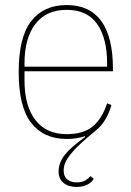

<svg xmlns="http://www.w3.org/2000/svg" viewBox="-20 -538 520 760"><path d="M283 202Q251 202 231.5 186Q212 170 212 141Q212 106 236 75.5Q260 45 317 4L316 1Q285 12 244 12Q153 12 103.5 -51.5Q54 -115 54 -253Q54 -391 103.5 -454.5Q153 -518 244 -518Q335 -518 381 -454.5Q427 -391 427 -266V-256H77V-219Q77 -119 120 -63Q163 -7 244 -7Q310 -7 347 -37.5Q384 -68 404 -129L421 -122Q402 -56 360 -22Q322 9 297.5 32Q273 55 258.5 73.5Q244 92 238 107Q232 122 232 137Q232 161 246.5 172.5Q261 184 284 184Q305 184 318 176Q331 168 338 159L351 170Q343 184 325.5 193Q308 202 283 202ZM404 -274V-287Q404 -387 364.5 -443Q325 -499 244 -499Q163 -499 120 -443Q77 -387 77 -287V-274Z"/></svg>

Font: IBM Plex Sans Condensed Thin
Style: Regular
Weight: 100
Width: 3
Designer: Mike Abbink, Paul van der Laan, Pieter van Rosmalen
Foundry: Bold Monday
Version: Version 1.3